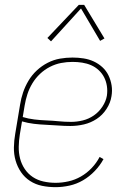

<svg xmlns="http://www.w3.org/2000/svg" viewBox="-20 -766 540 794"><path d="M210 8Q181 8 154 2.5Q127 -3 104.5 -17.5Q82 -32 67 -54Q52 -76 44.5 -102Q37 -128 37.5 -156.5Q38 -185 43 -213L63 -333Q67 -359 75.5 -384Q84 -409 98 -432.5Q112 -456 132.5 -475Q153 -494 177.5 -506.5Q202 -519 228 -523.5Q254 -528 280 -528Q303 -528 325.5 -524.5Q348 -521 367.5 -512Q387 -503 403 -488.5Q419 -474 428.5 -454.5Q438 -435 441.5 -413Q445 -391 441 -368Q437 -341 420.5 -315.5Q404 -290 379.5 -274Q355 -258 327 -251.5Q299 -245 271 -245Q246 -245 220.5 -247Q195 -249 170 -250Q145 -251 120 -254Q95 -257 71 -264L62 -210Q58 -185 57.5 -159.5Q57 -134 63 -110.5Q69 -87 82.5 -67Q96 -47 115.5 -34Q135 -21 159.5 -15.5Q184 -10 210 -10Q236 -10 263 -16Q290 -22 314.5 -36Q339 -50 359 -71Q379 -92 392 -117L408 -108Q394 -82 372 -59Q350 -36 323.5 -20.5Q297 -5 267.5 1.5Q238 8 210 8ZM274 -262Q298 -262 322.5 -268Q347 -274 368 -288.5Q389 -303 403.5 -325Q418 -347 422 -370Q425 -391 422 -410.5Q419 -430 410.5 -446.5Q402 -463 388 -476Q374 -489 356.5 -496.5Q339 -504 319.5 -507Q300 -510 280 -510Q256 -510 232.5 -505.5Q209 -501 186.5 -489.5Q164 -478 145.5 -460.5Q127 -443 114 -421.5Q101 -400 93.5 -377Q86 -354 82 -330L74 -282Q97 -275 122 -272Q147 -269 172.5 -268Q198 -267 223 -264.5Q248 -262 274 -262ZM191 -595 176 -609 306 -746H328L412 -607L394 -597L315 -731Z"/></svg>

Font: Iosevka SS04 Thin
Style: Italic
Weight: 100
Italic angle: -9°
Monospace: yes
Designer: Belleve Invis
Foundry: Belleve Invis
Version: Version 19.0.0; ttfautohint (v1.8.4)